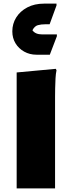

<svg xmlns="http://www.w3.org/2000/svg" viewBox="-20 -1040 396 1060"><path d="M72 -640 288 -660 292 -652Q288 -634 286.5 -607Q285 -580 284.5 -552Q284 -524 284 -504V0H72ZM48 -867Q48 -909 69.5 -943.5Q91 -978 130.5 -999Q170 -1020 224 -1020H292V-1010L254 -906H230Q207 -906 189 -901Q171 -896 159 -873Q175 -850 213 -850H294V-840L255 -738H181Q144 -738 113.5 -755Q83 -772 65.5 -801Q48 -830 48 -867Z"/></svg>

Font: Kufam Black
Style: Italic
Weight: 900
Italic angle: -11°
Designer: Artur Schmal
Foundry: Original Type
Version: Version 1.301; ttfautohint (v1.8.3)